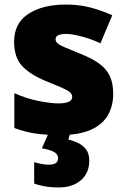

<svg xmlns="http://www.w3.org/2000/svg" viewBox="-20 -583 557 843"><path d="M477 -170Q477 -118 453.5 -77Q430 -36 378.5 -13Q327 10 243 10Q184 10 137.5 3.5Q91 -3 43 -21V-174Q96 -150 150 -139.5Q204 -129 235 -129Q297 -129 297 -157Q297 -169 287 -178Q277 -187 251.5 -198Q226 -209 179 -228Q110 -257 76 -294.5Q42 -332 42 -400Q42 -481 104.5 -522Q167 -563 270 -563Q325 -563 373 -551Q421 -539 473 -516L421 -393Q380 -412 338 -423Q296 -434 271 -434Q224 -434 224 -411Q224 -401 232.5 -393Q241 -385 265 -375Q289 -365 335 -346Q383 -327 414.5 -304.5Q446 -282 461.5 -250.5Q477 -219 477 -170ZM372 123Q372 176 335.5 208Q299 240 238 240Q204 240 176 235Q148 230 130 223V129Q147 134 163 137Q179 140 195 140Q235 140 235 112Q235 95 218.5 85Q202 75 164 68L194 0H289L280 30Q300 34 321.5 44Q343 54 357.5 72.5Q372 91 372 123Z"/></svg>

Font: Noto Sans Syriac Eastern Black
Style: Regular
Weight: 900
Designer: Patrick Giasson and the Monotype Design Team
Foundry: Monotype Imaging Inc.
Version: Version 3.001; ttfautohint (v1.8.4.7-5d5b)